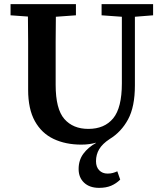

<svg xmlns="http://www.w3.org/2000/svg" viewBox="-20 -684 788 928"><path d="M459 224Q413 224 386.5 199Q360 174 360 133Q360 90 383 59Q406 28 444 7L443 6Q429 10 411.5 12.5Q394 15 373 15Q297 15 239 -12.5Q181 -40 148.5 -98.5Q116 -157 116 -250V-360Q116 -421 116 -482Q116 -543 115 -604L31 -610V-664H347V-610L250 -603Q249 -542 249 -481.5Q249 -421 249 -360V-274Q249 -157 291 -109Q333 -61 407 -61Q485 -61 527 -112Q569 -163 569 -281V-603L471 -610V-664H720V-610L632 -603V-271Q632 -168 599 -107Q566 -46 510 -12Q475 11 459.5 37Q444 63 444 95Q444 123 459.5 139Q475 155 500 155Q514 155 525 152Q536 149 547 144L561 184Q542 203 517.5 213.5Q493 224 459 224Z"/></svg>

Font: Source Serif 4 SmText Semibold
Style: Regular
Weight: 600
Designer: Frank Grießhammer
Foundry: Adobe
Version: Version 4.005;hotconv 1.1.0;makeotfexe 2.6.0